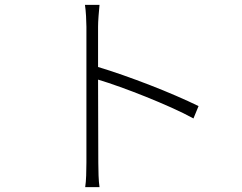

<svg xmlns="http://www.w3.org/2000/svg" viewBox="-20 -750 996 791"><path d="M777 -262Q737 -284 685.5 -307Q634 -330 580.5 -351.5Q527 -373 475.5 -391.5Q424 -410 384 -422L385 -80Q385 -56 386 -27.5Q387 1 390 21H331Q334 1 335 -26.5Q336 -54 336 -80V-640Q336 -657 334.5 -683.5Q333 -710 330 -730H390Q388 -710 386 -683.5Q384 -657 384 -640V-474Q431 -460 486.5 -440.5Q542 -421 597.5 -399.5Q653 -378 705 -355.5Q757 -333 798 -313Z"/></svg>

Font: Kinto Sans Light
Style: Regular
Weight: 300
Designer: Authors: Ryoko NISHIZUKA  (kana & ideographs); Paul D. Hunt (Latin, Greek & Cyrillic); Wenlong ZHANG  (bopomofo); Sandol
Foundry: Adobe Systems Incorporated, ookami Inc.
Version: Version 0.001